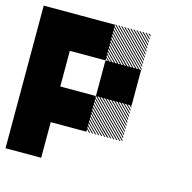

<svg xmlns="http://www.w3.org/2000/svg" viewBox="-100 -767 866 867"><g transform="rotate(15 333.5 -334.0)"><path d="M500.8 -322.5 489.2 -334.2H495L500.8 -328.3ZM500.8 -308.3 475 -334.2H480.8L500.8 -314.2ZM500.8 -294.2 460.8 -334.2H466.7L500.8 -300ZM500.8 -280 446.7 -334.2H452.5L500.8 -285.8ZM500.8 -265.8 432.5 -334.2H438.3L500.8 -271.7ZM500.8 -251.7 418.3 -334.2H424.2L500.8 -257.5ZM500.8 -237.5 404.2 -334.2H410L500.8 -243.3ZM500.8 -223.3 390 -334.2H395.8L500.8 -229.2ZM500.8 -209.2 375.8 -334.2H381.7L500.8 -215ZM500.8 -195 361.7 -334.2H367.5L500.8 -200.8ZM500.8 -180.8 347.5 -334.2H353.3L500.8 -186.7ZM500.8 -166.7 333.3 -334.2H339.2L500.8 -172.5ZM487.5 -165.8 332.5 -320.8V-326.7L493.3 -165.8ZM473.3 -165.8 332.5 -306.7V-312.5L479.2 -165.8ZM459.2 -165.8 332.5 -292.5V-298.3L465 -165.8ZM445 -165.8 332.5 -278.3V-284.2L450.8 -165.8ZM430 -165.8 332.5 -263.3V-270L436.7 -165.8ZM416.7 -165.8 332.5 -250V-255.8L422.5 -165.8ZM402.5 -165.8 332.5 -235.8V-241.7L408.3 -165.8ZM388.3 -165.8 332.5 -221.7V-227.5L394.2 -165.8ZM374.2 -165.8 332.5 -207.5V-213.3L380 -165.8ZM360 -165.8 332.5 -193.3V-199.2L365.8 -165.8ZM345.8 -165.8 332.5 -179.2V-185L351.7 -165.8ZM500.8 -655.8 489.2 -667.5H495L500.8 -661.7ZM500.8 -641.7 475 -667.5H480.8L500.8 -647.5ZM500.8 -627.5 460.8 -667.5H466.7L500.8 -633.3ZM500.8 -613.3 446.7 -667.5H452.5L500.8 -619.2ZM500.8 -599.2 432.5 -667.5H438.3L500.8 -605ZM500.8 -585 418.3 -667.5H424.2L500.8 -590.8ZM500.8 -570.8 404.2 -667.5H410L500.8 -576.7ZM500.8 -556.7 390 -667.5H395.8L500.8 -562.5ZM500.8 -542.5 375.8 -667.5H381.7L500.8 -548.3ZM500.8 -528.3 361.7 -667.5H367.5L500.8 -534.2ZM500.8 -514.2 347.5 -667.5H353.3L500.8 -520ZM500.8 -500 333.3 -667.5H339.2L500.8 -505.8ZM487.5 -499.2 332.5 -654.2V-660L493.3 -499.2ZM473.3 -499.2 332.5 -640V-645.8L479.2 -499.2ZM459.2 -499.2 332.5 -625.8V-631.7L465 -499.2ZM445 -499.2 332.5 -611.7V-617.5L450.8 -499.2ZM430 -499.2 332.5 -596.7V-603.3L436.7 -499.2ZM416.7 -499.2 332.5 -583.3V-589.2L422.5 -499.2ZM402.5 -499.2 332.5 -569.2V-575L408.3 -499.2ZM388.3 -499.2 332.5 -555V-560.8L394.2 -499.2ZM374.2 -499.2 332.5 -540.8V-546.7L380 -499.2ZM360 -499.2 332.5 -526.7V-532.5L365.8 -499.2ZM345.8 -499.2 332.5 -512.5V-518.3L351.7 -499.2ZM0 -166.7H166.7V0H0ZM166.7 -333.3H333.3V-166.7H166.7ZM0 -333.3H333.3V-166.7H0ZM0 -333.3H166.7V0H0ZM333.3 -500H500V-333.3H333.3ZM0 -500H166.7V-166.7H0ZM166.7 -666.7H333.3V-500H166.7ZM0 -666.7H333.3V-500H0ZM0 -666.7H166.7V-333.3H0Z"/></g></svg>

Font: 0xA000-Pixelated
Style: Pixelated
Weight: 400
Version: Version 0.1